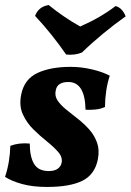

<svg xmlns="http://www.w3.org/2000/svg" viewBox="-20 -732 518 761"><path d="M260 -467Q302 -467 344.5 -457Q387 -447 415 -432Q397 -377 396 -308Q379 -300 359 -298Q339 -296 319 -297Q317 -407 251 -407Q207 -407 201 -374Q196 -352 208 -334Q220 -316 242 -298Q264 -280 288.5 -261Q313 -242 333.5 -219Q354 -196 364.5 -167Q375 -138 368 -101Q356 -40 306.5 -15.5Q257 9 166 9Q110 9 68 -2.5Q26 -14 0 -31Q10 -61 15 -91.5Q20 -122 21 -154Q55 -167 98 -163Q98 -111 115 -82.5Q132 -54 173 -54Q196 -54 208.5 -63Q221 -72 224 -86Q229 -108 211.5 -128.5Q194 -149 166.5 -171Q139 -193 112.5 -219Q86 -245 70.5 -279Q55 -313 64 -357Q76 -418 128 -442.5Q180 -467 260 -467ZM242 -516Q216 -554 184 -594Q152 -634 119 -669Q133 -706 173 -712Q201 -689 234 -666.5Q267 -644 298 -627Q378 -662 438 -708Q453 -704 463 -692.5Q473 -681 478 -667Q435 -637 389 -599Q343 -561 305 -524Q291 -518 274.5 -516Q258 -514 242 -516Z"/></svg>

Font: Vollkorn
Style: Bold Italic
Weight: 700
Italic angle: -11°
Designer: Friedrich Althausen
Foundry: Friedrich Althausen
Version: Version 5.000; ttfautohint (v1.8.3)